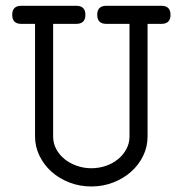

<svg xmlns="http://www.w3.org/2000/svg" viewBox="-20 -638 642 674"><path d="M166.5 -554.2V-158.7Q166.5 -135.3 177.2 -115Q188 -94.7 206.3 -79.8Q224.6 -64.9 249 -56.2Q273.4 -47.4 300.8 -47.4Q327.6 -47.4 352.1 -55.9Q376.5 -64.5 394.8 -79.6Q413.1 -94.7 423.8 -115Q434.6 -135.3 434.6 -158.7V-554.2H353.5Q321.3 -554.2 321.3 -585.9Q321.3 -617.7 353.5 -617.7H546.4Q578.6 -617.7 578.6 -585.9Q578.6 -554.2 546.4 -554.2H498V-158.7Q498 -122.6 482.4 -90.6Q466.8 -58.6 439.9 -34.9Q413.1 -11.2 377.2 2.7Q341.3 16.6 300.8 16.6Q259.3 16.6 223.1 2.4Q187 -11.7 160.4 -35.6Q133.8 -59.6 118.4 -91.6Q103 -123.5 103 -158.7V-554.2H54.7Q22.9 -554.2 22.9 -585.9Q22.9 -617.7 54.7 -617.7H247.6Q279.8 -617.7 279.8 -585.9Q279.8 -554.2 247.6 -554.2Z"/></svg>

Font: Erica Type
Style: Regular
Weight: 400
Designer: Peter Wiegel
Foundry: Peter Wiegel
Version: Version 1.000 2010 initial release